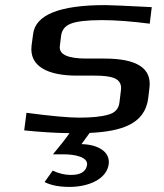

<svg xmlns="http://www.w3.org/2000/svg" viewBox="-20 -514 644 754"><path d="M282 -217H351C417 -217 461 -208 455 -160L449 -111C446 -87 432 -71 406 -64C380 -56 341 -52 291 -52C251 -52 182 -58 84 -71L75 -2C133 4 191 8 253 9C234 36 212 63 188 92H229C273 92 325 102 322 133C318 160 297 173 258 173C234 173 210 167 187 156L155 201C181 214 213 220 254 220C328 220 400 189 407 130C413 79 360 53 300 52L332 8C458 2 549 -27 562 -128L567 -170C576 -246 518 -284 390 -284H320C246 -284 211 -300 215 -333L220 -374C223 -396 235 -412 258 -421C280 -430 321 -435 381 -435C435 -435 498 -430 568 -421L576 -486C474 -491 414 -494 394 -494C214 -494 119 -456 110 -380L104 -335C94 -252 170 -217 282 -217Z"/></svg>

Font: Gamestation Extended
Style: Italic
Weight: 400
Width: 7
Designer: Jonas Hecksher
Foundry: Jonas Hecksher, Playtypeª, e-types AS
Version: Version 1.003